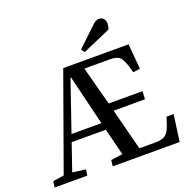

<svg xmlns="http://www.w3.org/2000/svg" viewBox="-157 -1090 1252 1248"><g transform="rotate(-20 469.5 -466.0)"><path d="M11 0 17 -42 93 -53 329 -710H781L796 -536L748 -529L734 -577Q720 -622 701 -641Q682 -660 633 -660H457L528 -393H762L759 -338H542L616 -51H727Q774 -51 797 -68.5Q820 -86 836 -134L852 -184H901L876 0H413L418 -42L499 -53L452 -239H216L152 -53L243 -41L237 0ZM233 -289H440L356 -635H352ZM611 -909Q623 -921 633.5 -926.5Q644 -932 656 -932Q675 -932 687 -918.5Q699 -905 699 -884Q699 -866 691 -845L496 -760L479 -784Z"/></g></svg>

Font: Literata 36pt Medium
Style: Italic
Weight: 500
Italic angle: -2°
Designer: Latin by Veronika Burian and Jose Scaglione. Greek by Irene Vlachou. Cyrillic by Vera Evstafieva
Foundry: TypeTogether
Version: Version 3.002